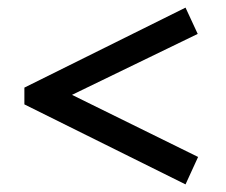

<svg xmlns="http://www.w3.org/2000/svg" viewBox="-20 -522 592 504"><path d="M44 -292 467 -502 499 -433 169 -273 500 -110 467 -38 44 -248Z"/></svg>

Font: Minipax
Style: Bold
Weight: 600
Designer: Raphaël Ronot, Igor Stepanchenko (Cyrillic)
Foundry: steppetype
Version: Version 1.002